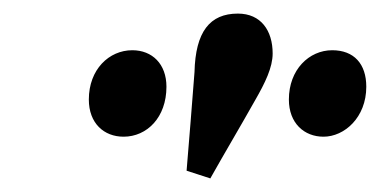

<svg xmlns="http://www.w3.org/2000/svg" viewBox="-20 -811 562 284"><path d="M162.8 -608.8C197.3 -608.8 226.2 -637.2 226.2 -682.7C226.2 -716.4 205.1 -736.7 175.7 -736.7C141.3 -736.7 111.4 -708.3 111.4 -663.8C111.4 -628.6 133.8 -608.8 162.8 -608.8ZM291.1 -547.1C312.9 -585.9 335.5 -623.8 357.3 -662.6C372.2 -688.5 383.3 -711.2 383.3 -731.9C383.3 -765.7 366 -790.9 331.9 -790.9C290.4 -790.9 269.1 -764.1 267.7 -704.3C264 -655.8 260 -606.8 256 -558.5L291.1 -547.1ZM458.5 -608.8C489.4 -608.8 521.8 -637.2 521.8 -682.7C521.8 -716.4 503.7 -736.7 471.4 -736.7C437.2 -736.7 407.3 -708 407.3 -663.8C407.3 -628.6 430.1 -608.8 458.5 -608.8Z"/></svg>

Font: Source Serif 4 Variable
Style: Italic
Weight: 400
Italic angle: -12°
Designer: Frank Grießhammer
Foundry: Adobe Systems Incorporated
Version: Version 4.004;hotconv 1.0.116;makeotfexe 2.5.65601